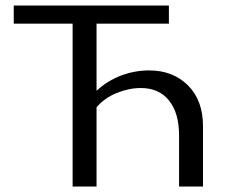

<svg xmlns="http://www.w3.org/2000/svg" viewBox="-20 -678 848 698"><path d="M718 -219V0H631V-186Q631 -267 594.5 -312.5Q558 -358 492 -358Q449 -358 404.5 -340Q360 -322 331 -288V0H244V-592H30V-658H594V-592H331V-348Q371 -385 420.5 -403.5Q470 -422 522 -422Q609 -422 663.5 -367.5Q718 -313 718 -219Z"/></svg>

Font: Ysabeau Infant Medium
Style: Regular
Weight: 500
Designer: Christian Thalmann (Catharsis Fonts)
Version: Version 0.003